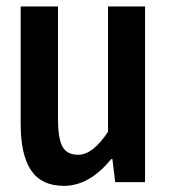

<svg xmlns="http://www.w3.org/2000/svg" viewBox="-20 -572 540 603"><path d="M180.7 11.7Q110.4 11.7 77.6 -37.1Q44.9 -85.9 44.9 -182.6V-551.8H162.1V-198.2Q162.1 -138.7 175.8 -112.3Q189.5 -85.9 225.6 -85.9Q271.5 -85.9 319.3 -158.2V-551.8H435.5V0H341.8L333 -72.3H329.1Q260.7 11.7 180.7 11.7Z"/></svg>

Font: Gen Shin Gothic Monospace Medium
Style: Regular
Weight: 500
Designer: [Source Han Sans]
Ryoko NISHIZUKA  (kana & ideographs); Paul D. Hunt (Latin, Greek & Cyrillic); Wenlong ZHANG  (bopomofo
Version: Version 1.002.20150607